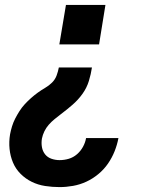

<svg xmlns="http://www.w3.org/2000/svg" viewBox="-20 -540 640 783"><path d="M222 -359 249 -520H410L384 -359ZM223 223Q193 223 164 218.5Q135 214 109.5 201.5Q84 189 64 169Q44 149 33 123Q22 97 19 67.5Q16 38 21 8Q24 -8 29 -24.5Q34 -41 42 -56.5Q50 -72 59.5 -87Q69 -102 81 -115Q93 -128 106.5 -140Q120 -152 134.5 -162.5Q149 -173 164.5 -182Q180 -191 192.5 -203.5Q205 -216 211 -232.5Q217 -249 220 -265H355Q351 -238 342.5 -210Q334 -182 316.5 -157.5Q299 -133 276 -113Q253 -93 229 -75Q216 -65 203 -54.5Q190 -44 179 -31.5Q168 -19 161 -4.5Q154 10 151 25Q148 43 151 60Q154 77 164 89.5Q174 102 190 107.5Q206 113 223 113Q242 113 260.5 107.5Q279 102 294 89Q309 76 318.5 58.5Q328 41 331 23H463Q458 50 447.5 76.5Q437 103 420.5 127Q404 151 381 170Q358 189 332 201Q306 213 278 218Q250 223 223 223Z"/></svg>

Font: Iosevka SS04 XBd Ex Obl
Style: Regular
Weight: 800
Width: 7
Italic angle: -9°
Monospace: yes
Designer: Belleve Invis
Foundry: Belleve Invis
Version: Version 19.0.0; ttfautohint (v1.8.4)